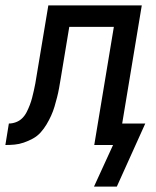

<svg xmlns="http://www.w3.org/2000/svg" viewBox="-60 -540 580 715"><path d="M290 155 361 0H291L364 -440H198L166 -247Q163 -229 160 -212Q157 -195 152.5 -177.5Q148 -160 143 -143Q138 -126 130.5 -109.5Q123 -93 113.5 -77Q104 -61 91.5 -47Q79 -33 62.5 -24Q46 -15 28.5 -9Q11 -3 -6 -1.5Q-23 0 -40 0L-27 -80Q-14 -80 -0.5 -85Q13 -90 23 -100Q33 -110 39.5 -123Q46 -136 51 -149Q56 -162 59.5 -175.5Q63 -189 66 -202.5Q69 -216 71.5 -229Q74 -242 76 -256L120 -520H468L395 -80H481L375 155Z"/></svg>

Font: Iosevka Term Curly Medium
Style: Italic
Weight: 500
Italic angle: -9°
Designer: Belleve Invis
Foundry: Belleve Invis
Version: Version 32.3.0